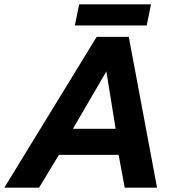

<svg xmlns="http://www.w3.org/2000/svg" viewBox="-38 -870 830 890"><path d="M329 -850H662L642 -752H309ZM410 -699H559L690 0H540L512 -152H235L143 0H-18ZM498 -273 455 -539 300 -273Z"/></svg>

Font: Prompt Semibold
Style: Italic
Weight: 600
Italic angle: -12°
Designer: Katatrad Team
Foundry: CadsonDemak
Version: Version 1.000